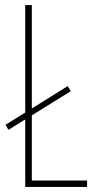

<svg xmlns="http://www.w3.org/2000/svg" viewBox="-20 -734 383 754"><path d="M79 0V-265L13 -224L2 -244L79 -292V-714H105V-308L246 -396L258 -376L105 -281V-25H322V0Z"/></svg>

Font: Noto Sans Khmer ExtraCondensed Thin
Style: Regular
Weight: 250
Width: 2
Designer: Danh Hong and the Monotype Design Team
Foundry: Monotype Imaging Inc.
Version: Version 2.004